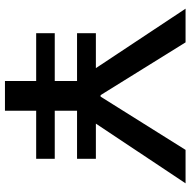

<svg xmlns="http://www.w3.org/2000/svg" viewBox="-17 -752 769 775"><g transform="rotate(90 367.5 -364.5)"><path d="M307 0V-126H114V-201H307V-291H114V-367H255L15 -729H151L364 -386H370L585 -729H720L479 -367H621V-291H427V-201H621V-126H427V0Z"/></g></svg>

Font: Mona Sans Expanded Medium
Style: Regular
Weight: 500
Width: 7
Designer: Deni Anggara
Foundry: GitHub
Version: Version 2.000